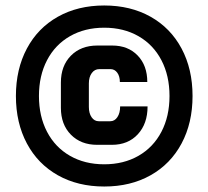

<svg xmlns="http://www.w3.org/2000/svg" viewBox="-20 -699 760 700"><path d="M38 -349Q38 -447 78 -522Q118 -597 191 -638Q264 -679 360 -679Q456 -679 529 -638Q602 -597 642 -522Q682 -447 682 -349Q682 -251 642 -176Q602 -101 529 -60Q456 -19 360 -19Q264 -19 191 -60Q118 -101 78 -176Q38 -251 38 -349ZM598 -349Q598 -423 568.5 -479.5Q539 -536 485 -567Q431 -598 360 -598Q289 -598 235 -567Q181 -536 151.5 -479.5Q122 -423 122 -349Q122 -275 151.5 -218.5Q181 -162 235 -131Q289 -100 360 -100Q431 -100 485 -131Q539 -162 568.5 -218.5Q598 -275 598 -349ZM202 -306V-398Q202 -459 238.5 -496Q275 -533 335 -533H389Q447 -533 482 -496.5Q517 -460 517 -400H417Q417 -421 407.5 -434Q398 -447 383 -447H342Q325 -447 314.5 -432.5Q304 -418 304 -395V-309Q304 -286 314 -271.5Q324 -257 340 -257H382Q398 -257 408 -272Q418 -287 418 -311H518Q518 -248 482.5 -209.5Q447 -171 388 -171H334Q275 -171 238.5 -208Q202 -245 202 -306Z"/></svg>

Font: Bai Jamjuree
Style: Bold
Weight: 700
Designer: Katatrad Aksorn Co.,Ltd.
Foundry: Cadson Demak Co.,Ltd.
Version: Version 1.000; ttfautohint (v1.6)